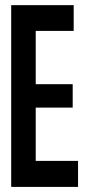

<svg xmlns="http://www.w3.org/2000/svg" viewBox="-20 -735 344 753"><path d="M23.9 -2V-714.8H269V-613.8H120.1V-404.8H265.1V-313H120.1V-104H286.1V-2Z"/></svg>

Font: Fundamental  Brigade Condensed
Style: Regular
Weight: 400
Width: 3
Designer: Peter Wiegel, original typeface by Carl Albert Fahrenwaldt 1901
Foundry: Peter Wiegel
Version: Version 0.000 2012 initial release